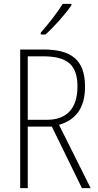

<svg xmlns="http://www.w3.org/2000/svg" viewBox="-20 -969 507 989"><path d="M348 -942V-949H303C273 -901 233 -850 190 -801V-791H214C257 -829 316 -895 348 -942ZM203 -714H84V0H123V-317H247L402 0H447L284 -326C371 -351 418 -414 418 -522C418 -665 343 -714 203 -714ZM200 -679C326 -679 379 -636 379 -523C379 -405 318 -352 223 -352H123V-679Z"/></svg>

Font: Noto Sans Gurmukhi UI Condensed ExtraLight
Style: Regular
Weight: 200
Width: 3
Designer: Jelle Bosma - Monotype Design Team
Foundry: Monotype Imaging Inc.
Version: Version 2.004